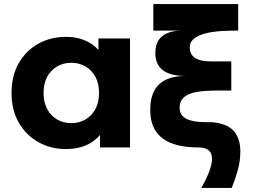

<svg xmlns="http://www.w3.org/2000/svg" viewBox="-20 -728 1248 948"><path d="M305 8Q230 8 169 -26.5Q108 -61 72.5 -123Q37 -185 37 -269Q37 -354 72.5 -416Q108 -478 169 -512Q230 -546 305 -546Q374 -546 424 -516Q448 -502 466 -481V-538H622V0H474V-62Q454 -38 427 -22Q376 8 305 8ZM332 -120Q371 -120 402 -138Q433 -156 451 -189.5Q469 -223 469 -269Q469 -316 451 -349Q433 -382 402 -400Q371 -418 332 -418Q293 -418 262 -400Q231 -382 213 -349Q195 -316 195 -269Q195 -223 213 -189.5Q231 -156 262 -138Q293 -120 332 -120Z M1020 -425H1122V-281H1065Q1030 -281 994.5 -279Q959 -277 930 -269Q901 -261 883.5 -243Q866 -225 867 -193Q869 -125 992 -125Q998 -125 1003 -125Q1057 -126 1096 -108.5Q1135 -91 1153 -52Q1171 -13 1165.5 49.5Q1160 112 1124 200H974Q1027 106 1027 56Q1027 0 960 0Q728 0 722 -174Q722 -181 722 -187Q722 -353 896 -353Q747 -353 747 -466Q747 -577 882 -577H737V-708H1156V-577Q1120 -577 1079 -575Q1038 -573 1002.5 -565Q967 -557 943 -541Q919 -525 917 -498Q917 -495 917 -493Q917 -425 1020 -425Z"/></svg>

Font: Montserrat Z
Style: Bold
Weight: 700
Designer: Julieta Ulanovsky
Foundry: Julieta Ulanovsky
Version: Version 8.000